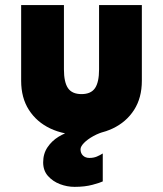

<svg xmlns="http://www.w3.org/2000/svg" viewBox="-20 -518 644 758"><path d="M301.8 14.6Q232.4 14.6 178.7 -10.7Q125 -36.1 94.2 -84Q63.5 -131.8 63.5 -199.2V-498H232.4V-244.1Q232.4 -193.4 248.5 -169.9Q264.6 -146.5 301.8 -146.5Q338.9 -146.5 355 -169.9Q371.1 -193.4 371.1 -244.1V-498H540V-199.2Q540 -131.8 509.3 -84Q478.5 -36.1 424.8 -10.7Q371.1 14.6 301.8 14.6ZM274.4 219.7Q245.1 219.7 216.8 209Q188.5 198.2 169.4 176.8Q150.4 155.3 150.4 123Q150.4 88.9 167.5 63.5Q184.6 38.1 210.9 22Q237.3 5.9 264.6 -1H401.4Q373 5.9 349.1 19Q325.2 32.2 311.5 46.4Q297.9 60.5 297.9 71.3Q297.9 86.9 307.6 96.2Q317.4 105.5 333 105.5Q349.6 105.5 362.3 100.1Q375 94.7 385.7 87.9V198.2Q376 203.1 345.7 211.4Q315.4 219.7 274.4 219.7Z"/></svg>

Font: Sen ExtraBold
Style: Regular
Weight: 800
Version: Version 2.000;gftools[0.9.31]